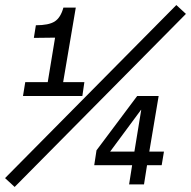

<svg xmlns="http://www.w3.org/2000/svg" viewBox="-70 -730 756 760"><path d="M21 -350 30 -405H119L148 -581L64 -580L72 -630Q123 -630 146.5 -645Q170 -660 181 -700H230L180 -405H264L256 -350ZM-50 -25 628 -710 666 -675 -12 10ZM303 -76 312 -135 473 -350H558L521 -130H579L570 -76H512L500 0H441L453 -76ZM488 -295 366 -130H462L489 -295Z"/></svg>

Font: CommitMono
Style: Italic
Weight: 400
Monospace: yes
Designer: Eigil Nikolajsen
Foundry: Eigil Nikolajsen
Version: Version 1.143